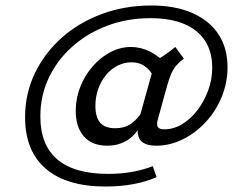

<svg xmlns="http://www.w3.org/2000/svg" viewBox="-20 -559 923 709"><path d="M370.2 129.8Q225.8 129.8 149.2 64.1Q72.6 -1.6 72.6 -125.8Q72.6 -212.9 108.5 -287.9Q144.4 -362.9 207.7 -419.4Q271 -475.8 356 -507.3Q441.1 -538.7 538.7 -538.7Q626.6 -538.7 689.5 -511.3Q752.4 -483.9 786.3 -433.1Q820.2 -382.3 820.2 -310.5Q820.2 -254 798.8 -201.6Q777.4 -149.2 740.3 -108.9Q703.2 -68.5 655.6 -44.8Q608.1 -21 556.5 -21Q525 -21 508.1 -32.3Q491.1 -43.5 488.7 -68.5Q486.3 -93.5 497.6 -133.9L553.2 -333.9Q570.2 -343.5 588.3 -356Q606.5 -368.5 627.4 -385.5L658.9 -342.7Q642.7 -330.6 631.9 -318.1Q621 -305.6 612.9 -287.9Q604.8 -270.2 596.8 -241.1L562.9 -118.5Q557.3 -98.4 562.9 -89.9Q568.5 -81.5 587.1 -81.5Q621 -81.5 652.4 -100.4Q683.9 -119.4 708.9 -152Q733.9 -184.7 748.8 -225.4Q763.7 -266.1 763.7 -308.9Q763.7 -367.7 737.1 -408.5Q710.5 -449.2 659.7 -470.6Q608.9 -491.9 535.5 -491.9Q450 -491.9 376.2 -464.1Q302.4 -436.3 246.8 -386.7Q191.1 -337.1 160.1 -271.4Q129 -205.6 129 -129Q129 -23.4 191.9 29.8Q254.8 83.1 379.8 83.1Q425 83.1 464.9 76.2Q504.8 69.4 544.4 54.8L558.1 95.2Q520.2 112.1 471.8 121Q423.4 129.8 370.2 129.8ZM375.8 -21Q319.4 -21 289.1 -56Q258.9 -91.1 259.7 -153.2Q260.5 -199.2 277.4 -240.7Q294.4 -282.3 323 -314.9Q351.6 -347.6 387.9 -366.5Q424.2 -385.5 463.7 -385.5Q500 -385.5 533.9 -368.5Q567.7 -351.6 599.2 -317.7L546.8 -276.6Q533.1 -302.4 512.9 -315.7Q492.7 -329 466.1 -329Q438.7 -329 414.1 -316.5Q389.5 -304 371.4 -281.9Q353.2 -259.7 342.7 -230.6Q332.3 -201.6 332.3 -168.5Q332.3 -125.8 350 -105.6Q367.7 -85.5 405.6 -85.5Q437.9 -85.5 460.9 -100Q483.9 -114.5 505.6 -146.8L502.4 -102.4Q483.9 -62.9 451.2 -41.9Q418.5 -21 375.8 -21Z"/></svg>

Font: Playfair 5pt SemiExpanded Light
Style: Italic
Weight: 300
Width: 6
Italic angle: -15.6°
Designer: Claus Eggers Sørensen
Foundry: Claus Eggers Sørensen
Version: Version 2.203